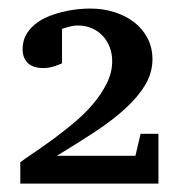

<svg xmlns="http://www.w3.org/2000/svg" viewBox="-20 -815 421 452"><path d="M27.8 -382.8V-433.1Q41 -442.9 62 -457Q83 -471.2 107.2 -489Q131.3 -506.8 155.8 -527.3Q180.2 -547.9 199.7 -571Q219.2 -594.2 231.7 -619.4Q244.1 -644.5 244.1 -670.9Q244.1 -688.5 238.3 -703.9Q232.4 -719.2 221.9 -730.5Q211.4 -741.7 196.8 -748.3Q182.1 -754.9 164.1 -754.9Q157.2 -754.9 152.6 -754.2Q147.9 -753.4 143.8 -752.4Q139.6 -751.5 135.7 -750Q131.8 -748.5 126 -747.1V-666Q118.7 -662.6 111.3 -660.2Q105 -657.7 97.2 -656.2Q89.4 -654.8 82 -654.8Q57.6 -654.8 45.4 -666.7Q33.2 -678.7 33.2 -699.2Q33.2 -717.8 41 -732.2Q48.8 -746.6 61.8 -757.3Q74.7 -768.1 91.3 -775.1Q107.9 -782.2 125.5 -786.6Q143.1 -791 160.4 -793Q177.7 -794.9 191.9 -794.9Q222.7 -794.9 249.5 -786.4Q276.4 -777.8 296.1 -762.5Q315.9 -747.1 327.4 -724.9Q338.9 -702.6 338.9 -675.8Q338.9 -643.6 321.8 -615Q304.7 -586.4 274.7 -559.1Q244.6 -531.7 203.4 -504.6Q162.1 -477.5 113.8 -448.2H298.8L311 -500H353V-382.8Z"/></svg>

Font: Charis SIL
Style: Bold
Weight: 700
Foundry: SIL International
Version: Version 4.112